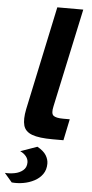

<svg xmlns="http://www.w3.org/2000/svg" viewBox="-115 -744 496 1031"><g transform="rotate(5 133.0 -228.5)"><path d="M188 0Q114 0 76.5 -14Q39 -28 30 -60.5Q21 -93 32 -148L151 -708H291L177 -177Q168 -138 181.5 -126.5Q195 -115 235 -115H270L246 0ZM-11 250 -52 202Q-27 204 0 199Q27 194 45.5 178.5Q64 163 64 136Q64 118 52 103Q40 88 20 79L110 47Q144 66 157.5 88Q171 110 171 133Q171 166 154.5 189.5Q138 213 110.5 227.5Q83 242 51 247.5Q19 253 -11 250Z"/></g></svg>

Font: Atkinson Hyperlegible Next
Style: Bold Italic
Weight: 700
Italic angle: -12°
Designer: Elliott Scott, Megan Eiswerth, Linus Boman, Theodore Petrosky, Letters from Sweden
Foundry: Applied Design Works, Letters from Sweden
Version: Version 2.001